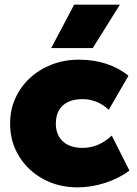

<svg xmlns="http://www.w3.org/2000/svg" viewBox="-20 -792 590 827"><path d="M314.5 15Q231.5 15 165.8 -21Q100 -57 61.8 -119.2Q23.5 -181.5 23.5 -260Q23.5 -318.5 46 -368.5Q68.5 -418.5 109 -456Q149.5 -493.5 203.5 -514.2Q257.5 -535 320.5 -535Q383 -535 437 -517.5Q491 -500 533.5 -466L448.5 -319Q423 -343 394.2 -354Q365.5 -365 334.5 -365Q298.5 -365 273 -352.8Q247.5 -340.5 234 -317Q220.5 -293.5 220.5 -260Q220.5 -210.5 251 -182.8Q281.5 -155 335.5 -155Q370 -155 401.2 -168Q432.5 -181 461.5 -208L537.5 -57Q492.5 -23.5 432.8 -4.2Q373 15 314.5 15ZM200.5 -585 299.5 -772H496.5L379.5 -585Z"/></svg>

Font: Geologica Roman Black
Style: Regular
Weight: 900
Designer: Sindre Bremnes, Frode Helland
Foundry: Monokrom Skriftforlag AS
Version: Version 1.010;gftools[0.9.28]